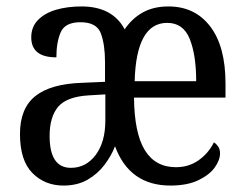

<svg xmlns="http://www.w3.org/2000/svg" viewBox="-20 -566 762 596"><path d="M177 10Q119 10 80.5 -29Q42 -68 42 -150Q42 -230 90 -268Q138 -306 236 -309L306 -312V-373Q306 -428 293 -462.5Q280 -497 230 -497Q182 -497 168.5 -466Q155 -435 155 -388Q77 -388 77 -450Q77 -483 98.5 -504.5Q120 -526 155 -536Q190 -546 233 -546Q329 -546 367 -475Q390 -509 423.5 -527.5Q457 -546 503 -546Q585 -546 632.5 -484Q680 -422 680 -307V-263H396Q397 -153 429.5 -100Q462 -47 526 -47Q566 -47 596.5 -68.5Q627 -90 644 -124Q651 -120 657 -111.5Q663 -103 663 -90Q663 -69 646.5 -46Q630 -23 595.5 -6.5Q561 10 509 10Q382 10 337 -112Q326 -83 304.5 -54.5Q283 -26 251.5 -8Q220 10 177 10ZM589 -314Q589 -395 569 -445Q549 -495 499 -495Q403 -495 398 -314ZM200 -45Q247 -45 277 -85Q307 -125 307 -192V-273L256 -270Q187 -266 160.5 -234.5Q134 -203 134 -144Q134 -45 200 -45Z"/></svg>

Font: Noto Serif Ethiopic Condensed
Style: Regular
Weight: 400
Width: 3
Designer: Monotype Design Team
Foundry: Monotype Imaging Inc.
Version: Version 2.102; ttfautohint (v1.8.4.7-5d5b)